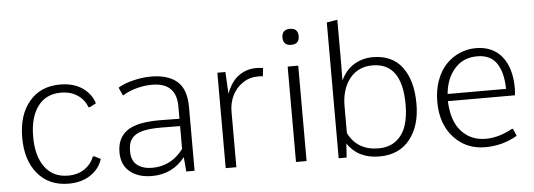

<svg xmlns="http://www.w3.org/2000/svg" viewBox="-50 -906 2946 1059"><g transform="rotate(-5 1423.0 -376.5)"><path d="M444.8 -127.9H436.5Q420.4 -85.4 382.8 -60.1Q345.2 -34.7 292 -34.7Q209 -34.7 163.6 -96.2Q118.2 -157.2 118.2 -264.6Q118.2 -372.1 163.6 -433.1Q209 -494.1 292 -494.1Q345.2 -494.1 382.8 -468.8Q421.4 -442.9 436.5 -400.4H444.3L479 -418.5Q463.9 -470.2 414.1 -505.4Q364.3 -539.1 291 -539.1Q182.6 -539.1 120.6 -465.3Q57.6 -391.6 57.6 -264.6Q57.6 -138.7 120.6 -64.5Q183.1 9.8 291 9.8Q364.7 9.8 414.1 -24.4Q463.4 -58.1 479 -110.8Z M757.8 -37.1Q707 -37.1 675.3 -61.5Q643.6 -85.9 643.6 -138.2Q643.6 -168 650.9 -188Q658.7 -208.5 677.7 -223.6Q698.2 -239.3 733.9 -246.6Q769.5 -253.9 825.7 -253.9H831.1L930.7 -252.9V-126.5Q863.8 -37.1 757.8 -37.1ZM585 -138.2Q585 -67.4 630.9 -30.3Q676.3 7.8 752.9 7.8Q866.7 7.8 936 -80.6L942.9 -0.5H988.8V-354Q988.8 -452.6 938 -496.1Q887.7 -539.1 793.9 -539.1Q747.1 -539.1 694.8 -526.4Q644 -514.2 611.3 -493.7L631.8 -448.2Q665.5 -470.2 710 -481.9Q754.4 -493.7 795.9 -493.7Q930.7 -493.7 930.7 -361.8V-293.5L825.7 -294.9H816.9Q694.8 -294.9 639.6 -255.9Q585 -216.3 585 -138.2Z M1161.1 -528.3V0H1220.2V-308.1Q1220.2 -355.5 1240.2 -397Q1260.3 -437.5 1297.9 -462.9Q1335 -488.3 1383.3 -488.3Q1403.3 -488.3 1409.2 -486.3L1414.6 -532.7Q1396 -535.2 1375 -535.2Q1323.7 -535.2 1280.8 -505.4Q1237.8 -475.6 1211.9 -407.2L1205.6 -528.3Z M1625.5 -690.4Q1625.5 -734.4 1581.1 -734.4Q1535.6 -734.4 1535.6 -690.4Q1535.6 -646 1581.1 -646Q1625.5 -646 1625.5 -690.4ZM1608.9 -528.3H1550.3V0H1608.9Z M2011.2 -35.2Q1893.6 -35.2 1843.8 -134.3V-280.8Q1843.3 -376 1890.1 -435.5Q1937 -494.1 2016.1 -494.1Q2180.2 -494.1 2180.2 -262.7Q2180.2 -194.8 2163.6 -145.5Q2146.5 -94.7 2108.4 -65.4Q2069.3 -35.2 2011.2 -35.2ZM2022 -539.1Q1964.4 -539.1 1918 -510.7Q1871.1 -482.4 1844.7 -424.8L1845.7 -529.3V-761.7L1786.6 -752V0H1830.6L1835.9 -77.1Q1894.5 9.8 2012.2 9.8Q2120.1 9.8 2180.2 -64.5Q2240.2 -138.7 2240.2 -262.2Q2240.2 -391.1 2184.6 -465.3Q2128.9 -539.1 2022 -539.1Z M2739.7 -300.8H2416Q2423.8 -386.7 2472.2 -440.9Q2519.5 -493.7 2596.2 -493.7Q2668.5 -493.7 2702.6 -444.8Q2737.8 -395 2739.7 -300.8ZM2414.1 -261.2H2785.2Q2788.1 -286.1 2788.1 -300.3Q2788.1 -412.1 2736.8 -476.1Q2685.5 -539.1 2592.8 -539.1Q2545.4 -539.1 2502.4 -520.5Q2460.4 -502.4 2427.2 -467.8Q2394 -433.1 2375 -380.4Q2355.5 -327.6 2355.5 -262.2Q2355.5 -140.1 2423.8 -64.9Q2492.2 9.8 2597.7 9.8Q2693.8 9.8 2775.4 -37.6L2758.3 -78.1H2752.4Q2675.8 -36.1 2605 -36.1Q2522.9 -36.1 2470.7 -92.8Q2418.5 -149.4 2414.1 -261.2Z"/></g></svg>

Font: My Font
Style: ExtraLight
Weight: 500
Designer: Vernon Adams
Foundry: newtypography
Version: Version 0.001